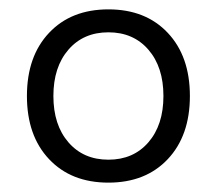

<svg xmlns="http://www.w3.org/2000/svg" viewBox="-20 -730 463 410"><path d="M37.5 -525Q37.5 -609.8 84.8 -659.9Q132 -710 211.5 -710Q291 -710 338.2 -659.9Q385.5 -609.8 385.5 -525Q385.5 -440.2 338.2 -390.1Q291 -340 211.5 -340Q132 -340 84.8 -390.1Q37.5 -440.2 37.5 -525ZM94 -525Q94 -463.2 126.1 -426.1Q158.2 -389 211.5 -389Q264.8 -389 296.9 -426.1Q329 -463.2 329 -525Q329 -586.8 296.9 -623.9Q264.8 -661 211.5 -661Q158.2 -661 126.1 -623.9Q94 -586.8 94 -525Z"/></svg>

Font: Space Grotesk Variable
Style: Regular
Weight: 400
Designer: Florian Karsten (Space Grotesk), Colophon Foundry (Space Mono)
Foundry: Florian Karsten
Version: Version 1.106